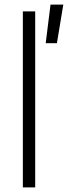

<svg xmlns="http://www.w3.org/2000/svg" viewBox="-20 -820 297 840"><path d="M80 -770H134V0H80ZM201 -800H257L229 -631H180Z"/></svg>

Font: Bounded
Style: Regular
Weight: 200
Designer: Vlad Churkin
Version: Version 1.0